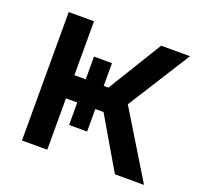

<svg xmlns="http://www.w3.org/2000/svg" viewBox="-99 -637 769 745"><g transform="rotate(20 285.5 -265.0)"><path d="M63.5 -530.3H168V-307.6H214.8V-401.4H289.1V-307.6H308.6L445.3 -530.3H564.5L401.4 -272.5L567.4 0H447.3L323.2 -211.9H289.1V-119.1H214.8V-211.9H168V0H63.5Z"/></g></svg>

Font: Pretendard JP Medium
Style: Regular
Weight: 500
Designer: Base glyphs from Inter by Rasmus Andersson; Hangeul glyphs from Noto Sans CJK(Source Han Sans) by Jang Soo-young and Kan
Foundry: Kil Hyung-jin
Version: Version 1.309